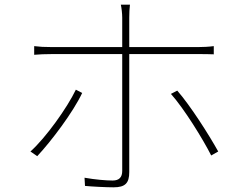

<svg xmlns="http://www.w3.org/2000/svg" viewBox="-20 -787 1040 820"><path d="M331 -390 304 -404C267 -327 176 -199 110 -140L139 -120C198 -183 292 -307 331 -390ZM737 -400 710 -386C767 -322 846 -194 882 -123L912 -140C872 -212 793 -336 737 -400ZM126 -590V-553C151 -555 169 -556 200 -556H502V-543C502 -495 502 -128 502 -57C502 -30 489 -16 461 -16C433 -16 386 -20 341 -28L343 7C374 10 434 13 465 13C515 13 532 -5 532 -52C532 -111 532 -461 532 -543V-556H829C850 -556 871 -556 893 -555V-590C870 -587 847 -586 828 -586H532V-712C532 -730 533 -753 535 -767H496C499 -755 502 -729 502 -712V-586H199C167 -586 152 -587 126 -590Z"/></svg>

Font: Harano Aji Gothic KR ExtraLight
Style: Regular
Weight: 250
Foundry: Masamichi Hosoda
Version: HaranoAjiGothicKR-ExtraLight version 20220220;ttx 4.29.1